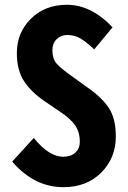

<svg xmlns="http://www.w3.org/2000/svg" viewBox="-20 -775 540 807"><path d="M246.1 11.7Q124 11.7 31.2 -95.7L122.1 -195.3Q185.5 -116.2 246.1 -116.2Q277.3 -116.2 296.4 -133.3Q315.4 -150.4 315.4 -179.7Q315.4 -219.7 295.9 -248Q276.4 -276.4 233.4 -304.7L168.9 -348.6Q112.3 -386.7 81.5 -433.1Q50.8 -479.5 50.8 -551.8Q50.8 -637.7 109.9 -696.3Q168.9 -754.9 261.7 -754.9Q363.3 -754.9 453.1 -660.2L376 -567.4Q341.8 -599.6 317.4 -613.8Q293 -627.9 262.7 -627.9Q236.3 -627.9 218.3 -610.4Q200.2 -592.8 200.2 -563.5Q200.2 -528.3 217.8 -507.8Q235.4 -487.3 291 -448.2L350.6 -405.3Q409.2 -364.3 438 -320.3Q466.8 -276.4 466.8 -201.2Q466.8 -111.3 405.8 -49.8Q344.7 11.7 246.1 11.7Z"/></svg>

Font: GenEi Gothic M Regular
Style: Bold
Weight: 700
Designer: o_tamon (Modified); [Source Han Sans]
Ryoko NISHIZUKA  (kana & ideographs); Paul D. Hunt (Latin, Greek & Cyrillic); Wenl
Version: Version 1.1a;Original Version 1.004